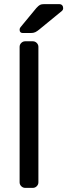

<svg xmlns="http://www.w3.org/2000/svg" viewBox="-20 -910 326 930"><path d="M139 0H102Q91 0 83 -8Q75 -16 75 -27V-683Q75 -694 83 -702Q91 -710 102 -710H139Q150 -710 158 -702Q166 -694 166 -683V-27Q166 -16 158 -8Q150 0 139 0ZM193 -890H267Q276 -890 281 -884.5Q286 -879 286 -870Q286 -863 281 -858L170 -767Q159 -758 150.5 -754Q142 -750 128 -750H91Q75 -750 75 -766Q75 -774 80 -779L156 -871Q167 -883 174 -886.5Q181 -890 193 -890Z"/></svg>

Font: Contemporary
Style: Regular
Weight: 400
Designer: Victor Tran
Foundry: Victor Tran
Version: Version 1.100